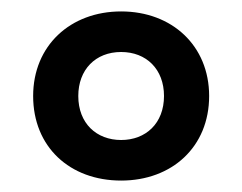

<svg xmlns="http://www.w3.org/2000/svg" viewBox="-20 -744 424 336"><path d="M192 -428C281 -428 346 -487 346 -576C346 -664 281 -724 192 -724C103 -724 38 -664 38 -576C38 -487 102 -428 192 -428ZM192 -499C149 -499 117 -528 117 -576C117 -622 147 -653 192 -653C236 -653 267 -623 267 -576C267 -528 235 -499 192 -499Z"/></svg>

Font: Noto Sans Gurmukhi UI Condensed SemiBold
Style: Regular
Weight: 600
Width: 3
Designer: Jelle Bosma - Monotype Design Team
Foundry: Monotype Imaging Inc.
Version: Version 2.004